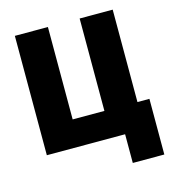

<svg xmlns="http://www.w3.org/2000/svg" viewBox="-103 -635 769 853"><g transform="rotate(-15 281.5 -208.5)"><path d="M43 0H374H403V132H548V-124H493V-549H341V-124H195V-549H43Z"/></g></svg>

Font: Noto Sans Mono SemiCondensed ExtraBold
Style: Regular
Weight: 800
Width: 4
Designer: Monotype Design Team
Foundry: Monotype Imaging Inc.
Version: Version 2.014